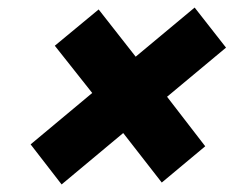

<svg xmlns="http://www.w3.org/2000/svg" viewBox="-20 -617 640 508"><path d="M61 -235 224 -371 125 -496 241 -592 339 -467 495 -597 578 -491 422 -361 523 -230 408 -134 306 -265 143 -129Z"/></svg>

Font: Mona Sans Black
Style: Italic
Weight: 900
Italic angle: -11.7°
Designer: Deni Anggara
Foundry: GitHub
Version: Version 2.000